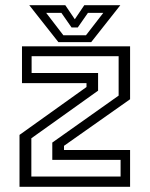

<svg xmlns="http://www.w3.org/2000/svg" viewBox="-20 -718 575 738"><path d="M100.5 -39.5H443.5V-103.5H181V-170L436 -350.5V-502H101.5V-437.5H357V-369.5L100.5 -186.5ZM55 0V-199.5L312.5 -383.5V-398.5H64.5V-540H480V-336.5L226 -157.5V-141.5H480V0ZM204.5 -556 92.5 -698H231L267.5 -644L304 -698H442.5L330.5 -556ZM223.5 -582.5H310.5L377 -668.5H318L279 -612.5H255L216 -668.5H157.5Z"/></svg>

Font: Tourney
Style: Regular
Weight: 400
Designer: Tyler Finck
Foundry: Etcetera Type Co
Version: Version 1.015